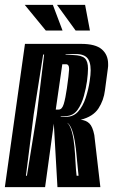

<svg xmlns="http://www.w3.org/2000/svg" viewBox="-30 -772 466 792"><path d="M-10 0 73 -591H305Q364 -591 390 -568.5Q416 -546 416 -508Q416 -504 416 -499.5Q416 -495 415 -490L403 -400Q398 -358 376 -324.5Q354 -291 303 -278Q325 -276 338.5 -263Q352 -250 359 -215L384 0H207L192 -262L156 0ZM220 -290H242Q273 -290 292.5 -312Q312 -334 323.5 -368.5Q335 -403 340 -438Q342 -451 343 -462Q344 -473 344 -482Q344 -520 327.5 -535.5Q311 -551 273 -549L241 -548L240 -546L272 -545Q307 -544 320 -531.5Q333 -519 333 -489Q333 -479 332 -466.5Q331 -454 329 -438Q325 -409 316 -376Q307 -343 290 -319Q273 -295 243 -293L221 -292ZM77 -47H81L122 -300L152 -547H148L109 -300ZM200 -320H212Q226 -320 233 -343Q240 -366 246 -408Q254 -464 255 -485V-489Q255 -507 242 -507H227ZM286 -47H294Q292 -62 289.5 -93Q287 -124 283 -159Q279 -194 271 -223.5Q263 -253 249 -265H248Q260 -253 267 -226.5Q274 -200 277 -167Q280 -134 281.5 -102Q283 -70 286 -47ZM341 -646H282L205 -752H321ZM228 -646H159L72 -752H188Z"/></svg>

Font: Alumni Sans Inline One
Style: Italic
Weight: 400
Italic angle: -8°
Designer: Robert E. Leuschke
Foundry: Robert E. Leuschke
Version: Version 1.100; ttfautohint (v1.8.3)